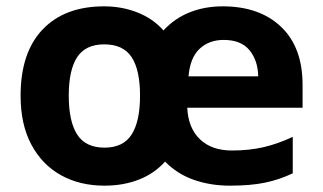

<svg xmlns="http://www.w3.org/2000/svg" viewBox="-20 -576 1018 606"><path d="M683 -556Q799 -556 867 -491.5Q935 -427 935 -308V-236H571Q574 -172 611 -136.5Q648 -101 712 -101Q767 -101 812 -111.5Q857 -122 904 -144V-29Q862 -9 816.5 0.5Q771 10 706 10Q644 10 591.5 -8.5Q539 -27 501 -66Q467 -28 418 -9Q369 10 310 10Q232 10 172.5 -23Q113 -56 79 -119.5Q45 -183 45 -274Q45 -410 114.5 -483Q184 -556 309 -556Q364 -556 413 -537Q462 -518 496 -480Q531 -518 578.5 -537Q626 -556 683 -556ZM309 -436Q250 -436 223.5 -395.5Q197 -355 197 -274Q197 -193 223.5 -151.5Q250 -110 310 -110Q369 -110 395.5 -151.5Q422 -193 422 -274Q422 -355 395.5 -395.5Q369 -436 309 -436ZM686 -450Q640 -450 610 -422Q580 -394 575 -335H795Q794 -385 767.5 -417.5Q741 -450 686 -450Z"/></svg>

Font: Noto Sans Adlam Unjoined
Style: Regular
Weight: 400
Designer: Mark Jamra, Neil Patel
Foundry: JamraPatel LLC
Version: Version 3.001